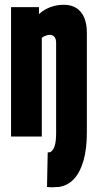

<svg xmlns="http://www.w3.org/2000/svg" viewBox="-20 -574 410 807"><path d="M345.1 -17.5Q345.1 50.6 331.3 99.9Q317.4 149.2 291.5 177.6Q265.5 205.9 228.3 211.6Q213.5 212.8 201.4 213.1Q189.2 213.4 177.6 211.8L180.5 66.7Q183.4 66.8 186.9 66.2Q190.4 65.7 193 64.5Q204.3 57.3 210.1 38.2Q215.9 19.1 215.9 -13.3V-393.5Q215.9 -410.2 209 -418.8Q202 -427.5 188.9 -427.5Q183.1 -427.5 177.1 -425.7Q171.1 -424 165.5 -421.3Q159.8 -418.6 155.7 -414.8V0H26.5V-544H143.8V-514.9Q158 -527.5 174.5 -536.4Q191 -545.2 209.7 -549.6Q228.4 -554 247.7 -554Q279.6 -554 301.2 -540.1Q322.7 -526.2 333.9 -500.1Q345.1 -474 345.1 -435.5Z"/></svg>

Font: Georama ExtraCondensed Thin
Style: Regular
Weight: 100
Width: 2
Designer: Jean-Baptiste Levee
Foundry: Production Type
Version: Version 1.001